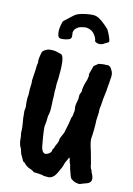

<svg xmlns="http://www.w3.org/2000/svg" viewBox="-96 -902 701 1009"><g transform="rotate(10 254.0 -397.0)"><path d="M227 -732 228 -713Q228 -702 221 -697Q214 -692 195 -689.5Q176 -687 166 -690Q152 -696 154 -730Q155 -744 160 -762Q165 -780 168.5 -782.5Q172 -785 217 -820Q234 -834 276.5 -839Q319 -844 334 -838Q361 -829 404 -780Q425 -736 425 -717Q425 -714 400 -703Q393 -697 377.5 -696.5Q362 -696 351 -707Q352 -719 341.5 -737.5Q331 -756 314 -763.5Q297 -771 283.5 -769.5Q270 -768 261 -766Q252 -764 241 -755.5Q230 -747 227 -732ZM65 -85Q61 -89 57.5 -104Q54 -119 54.5 -132Q55 -145 52 -166Q53 -170 53 -188.5Q53 -207 51 -225.5Q49 -244 49.5 -255.5Q50 -267 49 -281Q50 -288 53 -305Q52 -306 52 -330.5Q52 -355 56 -370Q56 -398 61 -431V-448Q68 -491 70 -509Q71 -531 76 -545Q72 -558 85 -601Q89 -611 112 -620L111 -619Q117 -623 136 -622Q155 -621 161.5 -618Q168 -615 185 -610Q208 -604 197 -499Q197 -489 191 -449Q191 -429 188 -408V-389L186 -364Q186 -355 185.5 -347Q185 -339 184.5 -322.5Q184 -306 181.5 -297Q179 -288 179 -285Q176 -282 175 -268Q174 -251 169 -227Q164 -218 173 -122Q175 -92 187 -82.5Q199 -73 220 -88Q226 -94 227 -96L231 -111Q235 -111 242 -131L253 -151L256 -163Q256 -171 264.5 -185.5Q273 -200 275 -205L290 -255L296 -280Q296 -286 304 -302Q304 -307 309 -328Q309 -347 308 -355Q309 -355 309.5 -361Q310 -367 314.5 -380.5Q319 -394 319 -414Q319 -417 328 -434Q328 -460 347 -503Q346 -502 347 -505Q348 -509 348.5 -511.5Q349 -514 350 -517Q351 -520 351 -523Q348 -529 352 -538Q356 -547 359 -557Q362 -567 366 -577L390 -593Q395 -593 403.5 -594.5Q412 -596 443 -594Q455 -590 462 -572Q473 -555 465 -522Q465 -515 457 -473Q457 -466 451 -440Q445 -414 442.5 -393.5Q440 -373 437 -366Q435 -352 436 -343L430 -300Q430 -284 427 -252Q424 -220 420.5 -202.5Q417 -185 430 -133L442 -68Q442 -53 447 -42.5Q452 -32 452 -32V-27Q480 28 433 37Q410 43 405 45.5Q400 48 383.5 43.5Q367 39 353 25Q349 19 342 -11Q339 -17 335 -46Q332 -49 328 -69Q330 -73 324 -82Q317 -68 314 -64Q307 -53 305.5 -48.5Q304 -44 298 -28L280 4Q259 43 228 39Q227 38 208 37Q204 33 180 30Q176 29 170 28.5Q164 28 154 27Q152 24 139 16Q109 5 98 -14Q89 -16 85 -28Q83 -34 72 -56Z"/></g></svg>

Font: Caveat Brush
Style: Regular
Weight: 400
Designer: Pablo Impallari
Foundry: Creative Lab NY
Version: Version 1.096; ttfautohint (v1.3)